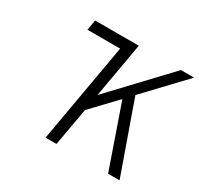

<svg xmlns="http://www.w3.org/2000/svg" viewBox="-148 -882 1104 1065"><g transform="rotate(30 404.0 -350.0)"><path d="M260.5 0 372 -634.5H162.5L174 -700H453.5L392 -349L723.5 -700H807.5L574 -453.5L734.5 0H661L522.5 -398.5L373.5 -241.5L330.5 0Z"/></g></svg>

Font: Overpass Light
Style: Italic
Weight: 300
Italic angle: -10°
Designer: Delve Withrington, Dave Bailey, Thomas Jockin
Foundry: Delve Fonts LLC
Version: Version 4.000; ttfautohint (v1.8.3)